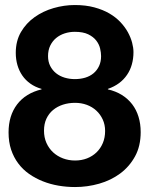

<svg xmlns="http://www.w3.org/2000/svg" viewBox="-20 -734 597 767"><path d="M155.8 -211.9Q155.8 -185.1 165.5 -163.1Q175.3 -141.1 192.1 -125.5Q209 -109.9 231.7 -101.3Q254.4 -92.8 279.8 -92.8Q305.7 -92.8 327.6 -101.3Q349.6 -109.9 365.7 -125.5Q381.8 -141.1 390.9 -162.8Q399.9 -184.6 399.9 -210.9Q399.9 -235.8 390.4 -256.6Q380.9 -277.3 364.7 -292.2Q348.6 -307.1 326.7 -315.2Q304.7 -323.2 279.8 -323.2Q253.9 -323.2 231.4 -315.9Q209 -308.6 192.1 -294.7Q175.3 -280.8 165.5 -260Q155.8 -239.3 155.8 -211.9ZM43 -522.9Q43 -570.3 63.7 -606Q84.5 -641.6 118.2 -665.5Q151.9 -689.5 194.1 -701.7Q236.3 -713.9 278.8 -713.9Q322.3 -713.9 356.7 -704.6Q391.1 -695.3 417 -680.2Q442.9 -665 461.2 -645.5Q479.5 -626 491 -605Q502.4 -584 507.8 -563.5Q513.2 -543 513.2 -525.9Q513.2 -500 506.8 -477.1Q500.5 -454.1 487.5 -435.1Q474.6 -416 455.6 -401.9Q436.5 -387.7 411.1 -378.9V-377Q442.9 -369.6 467 -354.5Q491.2 -339.4 508.1 -317.4Q524.9 -295.4 533.4 -267.3Q542 -239.3 542 -206.1Q542 -150.4 519.5 -109.4Q497.1 -68.4 460.2 -41Q423.3 -13.7 376.2 -0.2Q329.1 13.2 279.8 13.2Q246.1 13.2 213.4 7.6Q180.7 2 151.1 -9.8Q121.6 -21.5 96.4 -39.1Q71.3 -56.6 53 -81.1Q34.7 -105.5 24.4 -136.2Q14.2 -167 14.2 -205.1Q14.2 -272 48.3 -316.9Q82.5 -361.8 146 -377V-378.9Q120.6 -386.2 101.3 -399.9Q82 -413.6 69.1 -432.4Q56.2 -451.2 49.6 -474.1Q43 -497.1 43 -522.9ZM171.9 -509.8Q171.9 -487.3 180.7 -470.2Q189.5 -453.1 204.1 -441.4Q218.8 -429.7 238.3 -423.8Q257.8 -418 278.8 -418Q301.3 -418 320.6 -423.8Q339.8 -429.7 353.8 -441.4Q367.7 -453.1 375.7 -470.2Q383.8 -487.3 383.8 -509.8Q383.8 -523.4 379.9 -540.3Q376 -557.1 364.5 -572Q353 -586.9 332.5 -596.9Q312 -606.9 278.8 -606.9Q257.8 -606.9 238.3 -600.6Q218.8 -594.2 204.1 -582Q189.5 -569.8 180.7 -551.8Q171.9 -533.7 171.9 -509.8Z"/></svg>

Font: XB Khoramshahr
Style: Bold
Weight: 700
Designer: Behnam
Foundry: Irmug
Version: Version 8.005 2009